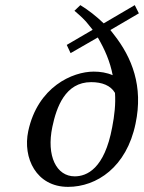

<svg xmlns="http://www.w3.org/2000/svg" viewBox="-20 -718 561 748"><path d="M90 -207C68 -103 121 10 245 10C357 10 473 -67 508 -236C539 -382 494 -494 424 -583L410 -601L521 -666L505 -698L384 -627C355 -655 324 -679 293 -698L270 -676C290 -659 312 -640 328 -618L341 -602L240 -543L255 -511L361 -572C388 -526 409 -478 419 -425C396 -435 371 -439 345 -439C263 -439 127 -380 90 -207ZM271 -31C200 -31 160 -110 184 -224C200 -300 234 -398 335 -398C378 -398 411 -385 428 -356C431 -313 426 -268 417 -222C387 -60 318 -31 271 -31Z"/></svg>

Font: Libertinus Sans
Style: Italic
Weight: 400
Italic angle: -12°
Designer: Philipp H. Poll, Khaled Hosny
Foundry: Caleb Maclennan
Version: Version 7.050;RELEASE